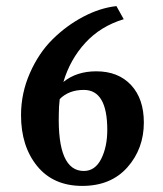

<svg xmlns="http://www.w3.org/2000/svg" viewBox="-20 -602 536 630"><path d="M250 8Q155 8 102 -57Q49 -122 49 -224Q49 -296 78 -362Q107 -428 152.5 -473Q198 -518 253 -547Q308 -576 362 -582L386 -539Q310 -516 260 -461.5Q210 -407 188 -333Q231 -368 296 -368Q368 -368 410 -323Q452 -278 452 -200Q452 -114 398 -53Q344 8 250 8ZM255 -307Q206 -307 176 -277Q173 -253 173 -229Q168 -41 255 -41Q292 -41 312 -80.5Q332 -120 332 -176Q332 -307 255 -307Z"/></svg>

Font: Aikya
Style: Bold
Weight: 700
Designer: Neelakash Kshetrimayum (Latin subset based on Merriweather by Eben Sorkin)
Foundry: Brand New Type
Version: Version 1.00 b005